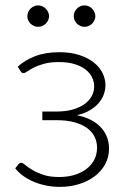

<svg xmlns="http://www.w3.org/2000/svg" viewBox="-20 -704 486 730"><path d="M47.5 -450.5Q74 -475 113.2 -490.2Q152.5 -505.5 205.5 -505.5Q249.5 -505.5 282.5 -494.5Q315.5 -483.5 337.5 -465.8Q359.5 -448 370.2 -425.5Q381 -403 381 -380Q381 -364 375.2 -346.8Q369.5 -329.5 356.8 -314Q344 -298.5 323.2 -285.8Q302.5 -273 272.5 -266Q332.5 -253.5 363.5 -219.8Q394.5 -186 394.5 -139Q394.5 -106.5 380 -79.8Q365.5 -53 340 -33.8Q314.5 -14.5 280.5 -4Q246.5 6.5 207.5 6.5Q180 6.5 154.5 1.2Q129 -4 107 -13.5Q85 -23 67.2 -36Q49.5 -49 38 -64L50.5 -80Q54.5 -85 60.5 -85Q66.5 -85 76.2 -76.5Q86 -68 102.8 -58Q119.5 -48 144.2 -39.5Q169 -31 204.5 -31Q237.5 -31 264 -39.2Q290.5 -47.5 309.5 -62.2Q328.5 -77 338.8 -97.5Q349 -118 349 -142.5Q349 -165.5 339.2 -184.8Q329.5 -204 310.2 -217.8Q291 -231.5 262.5 -239.2Q234 -247 197 -247H141V-280H197Q229 -280 255.2 -287.2Q281.5 -294.5 299.8 -307.2Q318 -320 328 -337.2Q338 -354.5 338 -375Q338 -393 330 -409.8Q322 -426.5 305.5 -439.5Q289 -452.5 263.8 -460.2Q238.5 -468 204 -468Q171 -468 147.5 -461.5Q124 -455 108.5 -447Q93 -439 83.8 -432.5Q74.5 -426 70 -426Q66 -426 63.5 -427.5Q61 -429 58.5 -433ZM166.5 -642Q166.5 -634 163 -626.8Q159.5 -619.5 153.8 -614Q148 -608.5 140.5 -605.2Q133 -602 125 -602Q116.5 -602 109.2 -605.2Q102 -608.5 96.2 -614Q90.5 -619.5 87.2 -626.8Q84 -634 84 -642Q84 -650.5 87.2 -658Q90.5 -665.5 96.2 -671.2Q102 -677 109.2 -680.2Q116.5 -683.5 125 -683.5Q133 -683.5 140.5 -680.2Q148 -677 153.8 -671.2Q159.5 -665.5 163 -658Q166.5 -650.5 166.5 -642ZM342.5 -642Q342.5 -634 339 -626.8Q335.5 -619.5 330 -614Q324.5 -608.5 317 -605.2Q309.5 -602 301.5 -602Q293 -602 285.5 -605.2Q278 -608.5 272.5 -614Q267 -619.5 263.8 -626.8Q260.5 -634 260.5 -642Q260.5 -659 272.5 -671.2Q284.5 -683.5 301.5 -683.5Q309.5 -683.5 317 -680.2Q324.5 -677 330 -671.2Q335.5 -665.5 339 -658Q342.5 -650.5 342.5 -642Z"/></svg>

Font: Lato 2
Style: Regular
Weight: 300
Designer: Lukasz Dziedzic with Adam Twardoch and Botio Nikoltchev
Foundry: tyPoland Lukasz Dziedzic
Version: Version 2.015; 2015-08-06; http://www.latofonts.com/